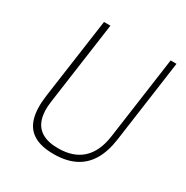

<svg xmlns="http://www.w3.org/2000/svg" viewBox="-168 -861 974 1008"><g transform="rotate(30 319.0 -356.5)"><path d="M292.5 10Q217 10 172 -16.8Q127 -43.5 111.2 -98.8Q95.5 -154 107.5 -239L175.5 -723H214.5L144.5 -222Q135.5 -159 149 -115.8Q162.5 -72.5 199.5 -50.2Q236.5 -28 297.5 -28Q390 -28 443 -77Q496 -126 509.5 -222L579.5 -723H615L545.5 -224Q534.5 -145.5 503 -93.5Q471.5 -41.5 419 -15.8Q366.5 10 292.5 10Z"/></g></svg>

Font: Public Sans Thin
Style: Italic
Weight: 100
Italic angle: -8°
Designer: The Public Sans project authors (U.S. Web Design System). Libre Franklin designed by Pablo Impallari and Rodrigo Fuenzal
Version: Version 2.000